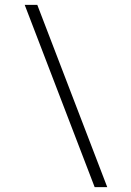

<svg xmlns="http://www.w3.org/2000/svg" viewBox="-20 -710 539 793"><path d="M423 63H371L82 -690H134Z"/></svg>

Font: Exo 2.0 Light
Style: Italic
Weight: 300
Italic angle: -8°
Designer: Natanael Gama
Version: Version 1.001;PS 001.001;hotconv 1.0.70;makeotf.lib2.5.58329